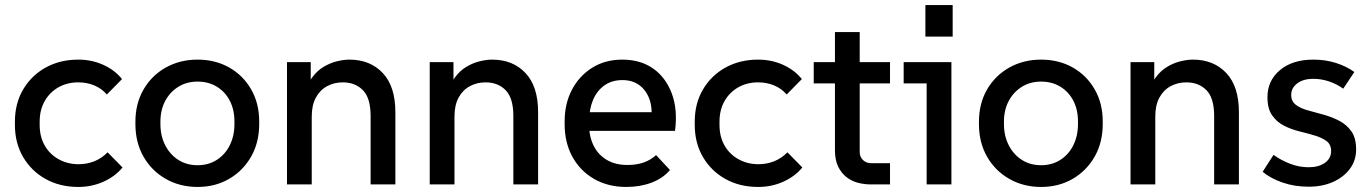

<svg xmlns="http://www.w3.org/2000/svg" viewBox="-20 -730 5425 760"><path d="M290 10Q217 10 160.5 -21.5Q104 -53 71.5 -108.5Q39 -164 39 -236V-248Q39 -321 72 -376.5Q105 -432 161.5 -463Q218 -494 290 -494Q343 -494 388.5 -473.5Q434 -453 463 -417L403 -356Q382 -380 353 -392Q324 -404 290 -404Q246 -404 211.5 -384.5Q177 -365 157 -330Q137 -295 137 -248V-236Q137 -189 157 -154Q177 -119 212.5 -99.5Q248 -80 291 -80Q324 -80 353 -91.5Q382 -103 406 -127L465 -67Q435 -31 389 -10.5Q343 10 290 10Z M762 10Q692 10 636 -22Q580 -54 548 -110Q516 -166 516 -239V-248Q516 -320 548 -375.5Q580 -431 636 -462.5Q692 -494 762 -494Q832 -494 887 -463Q942 -432 974 -376.5Q1006 -321 1006 -249V-239Q1006 -166 974 -110Q942 -54 887 -22Q832 10 762 10ZM762 -76Q805 -76 838 -97Q871 -118 889.5 -155Q908 -192 908 -239V-249Q908 -296 889.5 -331.5Q871 -367 838 -387Q805 -407 762 -407Q719 -407 686 -386.5Q653 -366 634 -330.5Q615 -295 615 -248V-239Q615 -192 634 -155Q653 -118 686 -97Q719 -76 762 -76Z M1116 0V-484H1210V-352H1184Q1195 -395 1215 -422.5Q1235 -450 1261 -465.5Q1287 -481 1314 -487.5Q1341 -494 1363 -494Q1445 -494 1495 -441Q1545 -388 1545 -286V0H1447V-271Q1447 -342 1416.5 -373Q1386 -404 1337 -404Q1303 -404 1275 -389Q1247 -374 1230.5 -344Q1214 -314 1214 -269V0Z M1681 0V-484H1775V-352H1749Q1760 -395 1780 -422.5Q1800 -450 1826 -465.5Q1852 -481 1879 -487.5Q1906 -494 1928 -494Q2010 -494 2060 -441Q2110 -388 2110 -286V0H2012V-271Q2012 -342 1981.5 -373Q1951 -404 1902 -404Q1868 -404 1840 -389Q1812 -374 1795.5 -344Q1779 -314 1779 -269V0Z M2459 10Q2387 10 2332 -21.5Q2277 -53 2246 -109Q2215 -165 2215 -239V-249Q2215 -319 2243.5 -374Q2272 -429 2323.5 -461.5Q2375 -494 2443 -494Q2515 -494 2565 -459Q2615 -424 2639 -360.5Q2663 -297 2652 -212H2285V-286H2601L2557 -247Q2564 -300 2551 -336.5Q2538 -373 2510.5 -393Q2483 -413 2444 -413Q2402 -413 2372.5 -392Q2343 -371 2327.5 -334.5Q2312 -298 2312 -249V-234Q2312 -189 2330 -153Q2348 -117 2382 -97Q2416 -77 2463 -77Q2501 -77 2528.5 -87Q2556 -97 2577 -116L2632 -57Q2604 -24 2559 -7Q2514 10 2459 10Z M2981 10Q2908 10 2851.5 -21.5Q2795 -53 2762.5 -108.5Q2730 -164 2730 -236V-248Q2730 -321 2763 -376.5Q2796 -432 2852.5 -463Q2909 -494 2981 -494Q3034 -494 3079.5 -473.5Q3125 -453 3154 -417L3094 -356Q3073 -380 3044 -392Q3015 -404 2981 -404Q2937 -404 2902.5 -384.5Q2868 -365 2848 -330Q2828 -295 2828 -248V-236Q2828 -189 2848 -154Q2868 -119 2903.5 -99.5Q2939 -80 2982 -80Q3015 -80 3044 -91.5Q3073 -103 3097 -127L3156 -67Q3126 -31 3080 -10.5Q3034 10 2981 10Z M3427 0Q3401 0 3376 -6.5Q3351 -13 3330.5 -29Q3310 -45 3297.5 -71Q3285 -97 3285 -136V-603H3383V-128Q3383 -109 3396 -96.5Q3409 -84 3428 -84H3503V0ZM3201 -400V-484H3503V-400Z M3648 0V-444L3692 -400H3557V-484H3746V0ZM3643 -585V-710H3751V-585Z M4101 10Q4031 10 3975 -22Q3919 -54 3887 -110Q3855 -166 3855 -239V-248Q3855 -320 3887 -375.5Q3919 -431 3975 -462.5Q4031 -494 4101 -494Q4171 -494 4226 -463Q4281 -432 4313 -376.5Q4345 -321 4345 -249V-239Q4345 -166 4313 -110Q4281 -54 4226 -22Q4171 10 4101 10ZM4101 -76Q4144 -76 4177 -97Q4210 -118 4228.5 -155Q4247 -192 4247 -239V-249Q4247 -296 4228.5 -331.5Q4210 -367 4177 -387Q4144 -407 4101 -407Q4058 -407 4025 -386.5Q3992 -366 3973 -330.5Q3954 -295 3954 -248V-239Q3954 -192 3973 -155Q3992 -118 4025 -97Q4058 -76 4101 -76Z M4455 0V-484H4549V-352H4523Q4534 -395 4554 -422.5Q4574 -450 4600 -465.5Q4626 -481 4653 -487.5Q4680 -494 4702 -494Q4784 -494 4834 -441Q4884 -388 4884 -286V0H4786V-271Q4786 -342 4755.5 -373Q4725 -404 4676 -404Q4642 -404 4614 -389Q4586 -374 4569.5 -344Q4553 -314 4553 -269V0Z M5160 9Q5104 9 5056.5 -7.5Q5009 -24 4978 -50L5021 -117Q5050 -96 5086 -82Q5122 -68 5160 -68Q5200 -68 5224.5 -85.5Q5249 -103 5249 -132Q5249 -158 5231 -171.5Q5213 -185 5184.5 -193.5Q5156 -202 5123.5 -210Q5091 -218 5062.5 -232.5Q5034 -247 5015.5 -273.5Q4997 -300 4997 -345Q4997 -411 5046.5 -452.5Q5096 -494 5179 -494Q5226 -494 5267.5 -481Q5309 -468 5341 -445L5297 -379Q5272 -397 5241.5 -407.5Q5211 -418 5178 -418Q5139 -418 5115 -400Q5091 -382 5091 -354Q5091 -329 5109.5 -315Q5128 -301 5157.5 -293Q5187 -285 5219.5 -276Q5252 -267 5281 -252Q5310 -237 5329 -210.5Q5348 -184 5348 -138Q5348 -95 5323.5 -62Q5299 -29 5257 -10Q5215 9 5160 9Z"/></svg>

Font: SUSE Medium
Style: Regular
Weight: 500
Designer: Rene Bieder
Foundry: SUSE
Version: Version 1.000